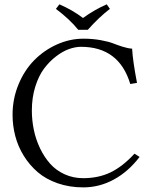

<svg xmlns="http://www.w3.org/2000/svg" viewBox="-20 -832 684 865"><path d="M332.5 -697.8Q294.4 -745.1 231.9 -792L247.6 -812.5Q306.2 -787.1 354 -751Q404.3 -787.6 460.9 -812.5L475.1 -792Q427.7 -755.9 375.5 -697.8ZM355.5 12.2Q293 12.2 239.7 -6.3Q186.5 -24.9 149.7 -56.6Q112.8 -88.4 86.9 -130.4Q61 -172.4 48.8 -219.2Q36.6 -266.1 36.6 -314.9Q36.6 -386.7 63.2 -451.2Q89.8 -515.6 134 -560.5Q178.2 -605.5 236.3 -631.6Q294.4 -657.7 356 -657.7Q397.5 -657.7 433.6 -651.1Q469.7 -644.5 490 -636.5Q510.3 -628.4 533.7 -621.1Q557.1 -613.8 575.2 -612.8Q578.1 -558.6 597.2 -458.5L566.9 -453.6Q516.6 -621.1 344.7 -621.1Q319.8 -621.1 291.3 -611.1Q262.7 -601.1 232.7 -578.1Q202.6 -555.2 178.5 -522.9Q154.3 -490.7 138.9 -441.4Q123.5 -392.1 123.5 -334Q123.5 -289.6 132.6 -246.3Q141.6 -203.1 160.4 -163.8Q179.2 -124.5 205.8 -94.5Q232.4 -64.5 271 -46.9Q309.6 -29.3 354.5 -29.3Q423.8 -29.3 478 -55.4Q532.2 -81.5 585.9 -139.6L608.9 -125Q558.1 -58.6 492.9 -23.2Q427.7 12.2 355.5 12.2Z"/></svg>

Font: Libertinage
Style: f
Weight: 400
Designer: OSP
Foundry: OSP
Version: Version 1.0; 2008; OFL relea